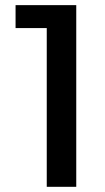

<svg xmlns="http://www.w3.org/2000/svg" viewBox="-20 -720 404 740"><path d="M40 -611.8V-700.2H273.9V0H160.2V-611.8Z"/></svg>

Font: Fivo Sans Modern Med
Style: Regular
Weight: 450
Designer: Alexander Slobzheninov
Foundry: Alexander Slobzheninov
Version: 1.0